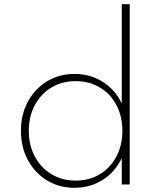

<svg xmlns="http://www.w3.org/2000/svg" viewBox="-20 -881 755 917"><path d="M335.5 16Q263 16 205 -19.2Q147 -54.5 113.5 -116Q80 -177.5 80 -256Q80 -335 113.5 -396.2Q147 -457.5 205 -492.8Q263 -528 336 -528Q410.5 -528 470.5 -490.2Q530.5 -452.5 561.5 -386.5V-861H599.5V0H561.5V-126Q530 -59.5 470.2 -21.8Q410.5 16 335.5 16ZM341 -18.5Q406.5 -18.5 456.8 -48.8Q507 -79 535.8 -133Q564.5 -187 564.5 -256Q564.5 -325.5 536 -379.2Q507.5 -433 457 -463.2Q406.5 -493.5 341 -493.5Q276.5 -493.5 226 -463.2Q175.5 -433 146.5 -379.2Q117.5 -325.5 117.5 -256Q117.5 -187 146.5 -133.2Q175.5 -79.5 226 -49Q276.5 -18.5 341 -18.5Z"/></svg>

Font: Spartan Thin ExtraLight
Style: Regular
Weight: 250
Version: Version 1.004